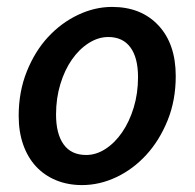

<svg xmlns="http://www.w3.org/2000/svg" viewBox="-20 -523 564 555"><path d="M217 12Q176 12 142 -2Q108 -16 84 -42Q60 -68 47 -105Q34 -142 34 -188Q34 -258 57.5 -316.5Q81 -375 119 -416Q157 -457 205.5 -480Q254 -503 304 -503Q388 -503 438 -449.5Q488 -396 488 -303Q488 -233 464.5 -175Q441 -117 403 -75.5Q365 -34 316.5 -11Q268 12 217 12ZM229 -75Q258 -75 285 -92.5Q312 -110 333 -140.5Q354 -171 366.5 -212Q379 -253 379 -300Q379 -356 357 -386Q335 -416 293 -416Q264 -416 236.5 -398.5Q209 -381 188 -351Q167 -321 154.5 -280Q142 -239 142 -192Q142 -136 164 -105.5Q186 -75 229 -75Z"/></svg>

Font: TypoPRO Source Sans Pro
Style: Italic
Weight: 600
Italic angle: -11°
Designer: Paul D. Hunt
Foundry: Adobe Systems Incorporated
Version: Version 1.075;PS 2.000;hotconv 1.0.86;makeotf.lib2.5.63406